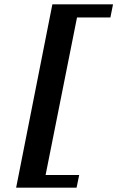

<svg xmlns="http://www.w3.org/2000/svg" viewBox="-20 -728 538 880"><path d="M498 -708H220L54 132H331L343 74H189L333 -648H486Z"/></svg>

Font: Veleka
Style: Bold Italic
Weight: 700
Italic angle: -12°
Designer: Stefan Peev, Context Ltd, 2016; SIL International, 1997-2014.
Foundry: Stefan Peev, Context Ltd, 2016
Version: Version 5.000